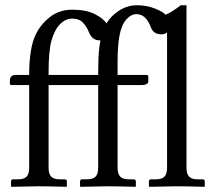

<svg xmlns="http://www.w3.org/2000/svg" viewBox="-20 -718 825 739"><path d="M366.7 -562.5H364.7Q335.9 -562.5 323.7 -590.8Q314 -615.7 299.1 -631.1Q284.2 -646.5 257.3 -646.5Q232.4 -646.5 210.9 -624.8Q189.5 -603 177.7 -560.1Q167 -522 167 -438V-429.7H357.9L358.4 -468.8Q358.4 -521 366.7 -562.5ZM432.6 -390.6V-71.8Q432.6 -49.3 442.4 -38.6Q452.1 -27.8 475.6 -27.8H494.6Q502.9 -27.8 502.9 -19.5V-1L501 1Q432.6 -1 393.6 -1L290 1L288.1 -1V-19.5Q288.1 -27.8 295.9 -27.8H314.9Q338.9 -27.8 348.4 -38.6Q357.9 -49.3 357.9 -71.8V-390.6H167V-71.8Q167 -49.3 176.8 -38.6Q186.5 -27.8 210 -27.8H229Q237.3 -27.8 237.3 -19.5V-1L235.4 1Q167 -1 127.9 -1L24.4 1L22.5 -1V-19.5Q22.5 -27.8 30.3 -27.8H49.3Q73.2 -27.8 82.8 -38.6Q92.3 -49.3 92.3 -71.8V-390.6H23.4Q18.1 -390.6 18.1 -396.5V-410.2Q18.1 -417.5 23.7 -423.6Q29.3 -429.7 41 -429.7H92.3Q92.3 -534.7 118.2 -586.4Q137.2 -625.5 173.1 -653.1Q209 -680.7 257.8 -680.7Q311 -680.7 344.2 -664.1Q377.4 -647.5 390.1 -627.9Q404.8 -654.8 437 -676.3Q469.2 -697.8 508.3 -697.8Q544.9 -697.8 576.4 -685.1Q607.9 -672.4 617.2 -661.6Q636.7 -668 675.8 -697.8H697.8V-71.8Q697.8 -49.3 707.5 -38.6Q717.3 -27.8 740.7 -27.8H759.8Q768.1 -27.8 768.1 -19.5V-1L766.1 1Q697.8 -1 658.7 -1L555.2 1L553.2 -1V-19.5Q553.2 -27.8 561 -27.8H580.1Q604 -27.8 613.5 -38.6Q623 -49.3 623 -71.8V-592.8Q613.3 -585.9 601.1 -585.9Q569.8 -585.9 560.1 -614.3Q541.5 -663.6 504.9 -663.6Q483.9 -663.6 465.6 -642.3Q447.3 -621.1 439.9 -581.1Q432.6 -541.5 432.6 -481.9V-429.7H543Q550.8 -429.7 550.8 -423.8V-403.8Q550.8 -397.5 543.5 -394Q536.1 -390.6 527.3 -390.6Z"/></svg>

Font: Libertinage
Style: b
Weight: 400
Designer: OSP
Foundry: OSP
Version: Version 1.0; 2008; OFL relea